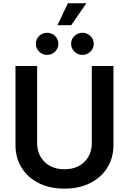

<svg xmlns="http://www.w3.org/2000/svg" viewBox="-20 -1125 776 1156"><path d="M368.2 10.7Q279.3 10.7 212.9 -22.7Q146.5 -56.2 109.9 -115.5Q73.2 -174.8 73.2 -252.4V-727.5H203.6V-263.2Q203.6 -194.8 248.3 -150.4Q293 -106 368.2 -106Q443.4 -106 488 -150.4Q532.7 -194.8 532.7 -263.2V-727.5H663.1V-252.4Q663.1 -174.8 626.2 -115.5Q589.4 -56.2 522.9 -22.7Q456.5 10.7 368.2 10.7ZM263.7 -794.4Q235.4 -794.4 215.6 -814.2Q195.8 -834 195.8 -861.3Q195.8 -888.7 215.6 -908.2Q235.4 -927.7 263.7 -927.7Q291.5 -927.7 311.5 -908.2Q331.5 -888.7 331.5 -861.3Q331.5 -834 311.5 -814.2Q291.5 -794.4 263.7 -794.4ZM476.6 -794.4Q448.2 -794.4 428.2 -814.2Q408.2 -834 408.2 -861.3Q408.2 -888.7 428.2 -908.2Q448.2 -927.7 476.6 -927.7Q504.4 -927.7 524.4 -908.2Q544.4 -888.7 544.4 -861.3Q544.4 -834 524.4 -814.2Q504.4 -794.4 476.6 -794.4ZM325.7 -973.1 388.7 -1105.5H500L408.7 -973.1Z"/></svg>

Font: Inter SemiBold
Style: Regular
Weight: 600
Designer: Rasmus Andersson
Foundry: rsms
Version: Version 4.001;git-9221beed3